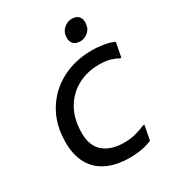

<svg xmlns="http://www.w3.org/2000/svg" viewBox="-180 -851 881 966"><g transform="rotate(-30 260.0 -368.0)"><path d="M48 -220Q48 -322 93 -397.5Q138 -473 216 -514.5Q294 -556 392 -556Q428 -556 463.5 -550Q499 -544 520 -532L504 -450H496Q478 -461 452.5 -468.5Q427 -476 388 -476Q320 -476 264 -446Q208 -416 175 -359Q142 -302 142 -220Q142 -145 185.5 -108.5Q229 -72 304 -72Q343 -72 374 -81Q405 -90 428 -100H436L420 -16Q393 -4 360.5 2Q328 8 292 8Q212 8 157.5 -19Q103 -46 75.5 -97Q48 -148 48 -220ZM368 -624Q341 -624 328.5 -637.5Q316 -651 316 -672Q316 -705 337.5 -724.5Q359 -744 384 -744Q411 -744 423.5 -730.5Q436 -717 436 -696Q436 -663 415 -643.5Q394 -624 368 -624Z"/></g></svg>

Font: Kufam
Style: Italic
Weight: 400
Italic angle: -11°
Designer: Artur Schmal
Foundry: Original Type
Version: Version 1.301; ttfautohint (v1.8.3)